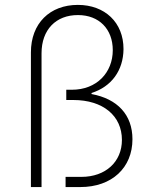

<svg xmlns="http://www.w3.org/2000/svg" viewBox="-20 -757 626 777"><path d="M105.1 0H148.1V-541.2C148.1 -636.7 206.3 -696.4 295.8 -696C381 -696 436.4 -639.2 436.4 -554C436.4 -463.1 371.1 -393.8 271 -393.8H248.2V-352.3H276.6C397 -352.3 473.4 -288.4 473.4 -190.7C473.4 -102.6 407.7 -41.2 309.3 -41.2H245.4V0H305C433.2 0 516 -78.5 516 -193.5C516 -292.3 455.6 -356.9 350.5 -376.4V-380.7C430.8 -406.2 479 -471.2 479.8 -558.2C480.1 -666.5 403.8 -737.2 295.1 -737.2C181.8 -737.2 105.1 -662.6 105.1 -545.1Z"/></svg>

Font: Karasuma Gothic
Style: Thin
Weight: 200
Designer: Rasmus Andersson / Ryoko Ishizuka
Foundry: rsms
Version: Version 1.00